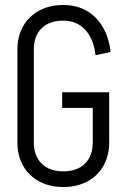

<svg xmlns="http://www.w3.org/2000/svg" viewBox="-20 -736 520 772"><path d="M230 -302V-365H419V-302ZM353 -163V-362H419V-163ZM50 -164V-536H116V-164ZM50 -536Q50 -590 73 -630.5Q96 -671 138 -693.5Q180 -716 235 -716V-653Q179 -653 147.5 -622.5Q116 -592 116 -536ZM50 -164H116Q116 -109 147.5 -78Q179 -47 235 -47V16Q180 16 138 -6.5Q96 -29 73 -69.5Q50 -110 50 -164ZM364 -514Q357 -579 323 -616Q289 -653 234 -653V-716Q313 -716 363.5 -666Q414 -616 425 -527ZM419 -164Q419 -110 396 -69.5Q373 -29 331.5 -6.5Q290 16 234 16V-47Q290 -47 321.5 -78Q353 -109 353 -164Z"/></svg>

Font: Akshar Light
Style: Regular
Weight: 300
Designer: Tall Chai
Foundry: Tall Chai
Version: Version 1.100